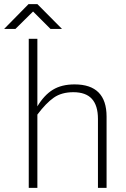

<svg xmlns="http://www.w3.org/2000/svg" viewBox="-56 -916 615 935"><path d="M126 -727V-398Q159 -453 201.5 -479Q244 -505 307 -505Q463 -505 463 -348V-1H421V-337Q421 -402 391.5 -434.5Q362 -467 301 -467Q244 -467 206 -440.5Q168 -414 126 -358V-1H84V-727ZM83 -896H126L246 -775H190L105 -860L19 -775H-36Z"/></svg>

Font: Bellota Text Light
Style: Regular
Weight: 300
Designer: Kemie Guaida
Foundry: Kemie Guaida
Version: Version 4.001